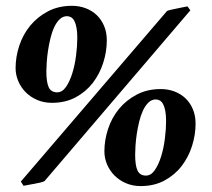

<svg xmlns="http://www.w3.org/2000/svg" viewBox="-20 -625 729 661"><path d="M551.8 -208Q551.8 -228.5 549.1 -242.9Q546.4 -257.3 541.7 -266.1Q537.1 -274.9 530.5 -278.8Q523.9 -282.7 516.6 -282.7Q502 -282.7 491 -272Q480 -261.2 472.2 -244.4Q464.4 -227.5 459.2 -206.3Q454.1 -185.1 450.9 -164.1Q447.8 -143.1 446.5 -124Q445.3 -105 445.3 -92.8Q445.3 -54.7 453.6 -37.6Q461.9 -20.5 482.4 -20.5Q500 -20.5 512.9 -39.3Q525.9 -58.1 534.7 -86.4Q543.5 -114.7 547.6 -147.5Q551.8 -180.2 551.8 -208ZM653.3 -199.2Q653.3 -160.6 641.1 -122.3Q628.9 -84 605.2 -53.2Q581.5 -22.5 546.1 -3.4Q510.7 15.6 464.4 15.6Q437 15.6 414.1 5.9Q391.1 -3.9 374.5 -20.5Q357.9 -37.1 348.6 -58.8Q339.4 -80.6 339.4 -104Q339.4 -142.6 352.1 -181.2Q364.7 -219.7 389.6 -250Q414.6 -280.3 450.7 -299.3Q486.8 -318.4 533.7 -318.4Q558.6 -318.4 580.6 -310.1Q602.5 -301.8 618.7 -286.4Q634.8 -271 644 -249Q653.3 -227.1 653.3 -199.2ZM133.3 -1.5Q127.4 1.5 117.9 3.7Q108.4 5.9 97.9 7.8Q87.4 9.8 77.4 11.5Q67.4 13.2 61 14.6L51.8 0L555.2 -587.4Q560.1 -589.4 569.6 -591.6Q579.1 -593.8 589.8 -595.9Q600.6 -598.1 610.4 -600.1Q620.1 -602.1 625.5 -603L635.3 -589.4ZM246.1 -494.6Q246.1 -515.1 243.4 -529.5Q240.7 -543.9 236.1 -552.7Q231.4 -561.5 224.9 -565.4Q218.3 -569.3 210.9 -569.3Q196.3 -569.3 185.3 -558.6Q174.3 -547.9 166.5 -531Q158.7 -514.2 153.6 -492.9Q148.4 -471.7 145.3 -450.7Q142.1 -429.7 140.9 -410.6Q139.6 -391.6 139.6 -379.4Q139.6 -341.3 147.9 -324.2Q156.2 -307.1 176.8 -307.1Q194.3 -307.1 207.3 -325.9Q220.2 -344.7 229 -373Q237.8 -401.4 241.9 -434.1Q246.1 -466.8 246.1 -494.6ZM347.7 -485.8Q347.7 -447.3 335.4 -408.9Q323.2 -370.6 299.6 -339.8Q275.9 -309.1 240.5 -290Q205.1 -271 158.7 -271Q131.3 -271 108.4 -280.8Q85.4 -290.5 68.8 -307.1Q52.2 -323.7 43 -345.5Q33.7 -367.2 33.7 -390.6Q33.7 -429.2 46.4 -467.8Q59.1 -506.3 84 -536.6Q108.9 -566.9 145 -585.9Q181.2 -605 228 -605Q252.9 -605 274.9 -596.7Q296.9 -588.4 313 -573Q329.1 -557.6 338.4 -535.6Q347.7 -513.7 347.7 -485.8Z"/></svg>

Font: Gentium Book Basic
Style: Bold Italic
Weight: 700
Italic angle: -8°
Designer: J. Victor Gaultney and Annie Olsen
Foundry: SIL International
Version: Version 1.102; 2013; Maintenance release